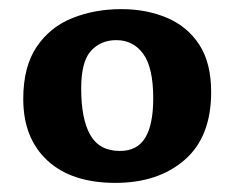

<svg xmlns="http://www.w3.org/2000/svg" viewBox="-20 -762 514 421"><path d="M233 -361Q137 -361 84 -410Q31 -459 31 -545Q31 -616 60.5 -659.5Q90 -703 139 -722.5Q188 -742 246 -742Q301 -742 346 -723Q391 -704 417 -664Q443 -624 443 -560Q443 -462 385 -411.5Q327 -361 233 -361ZM243 -431Q281 -431 298.5 -460Q316 -489 316 -546Q316 -614 294 -644Q272 -674 235 -674Q201 -674 179.5 -650.5Q158 -627 158 -568Q158 -501 178 -466Q198 -431 243 -431Z"/></svg>

Font: Literata 7pt
Style: Bold
Weight: 700
Designer: Latin by Veronika Burian and Jose Scaglione. Greek by Irene Vlachou. Cyrillic by Vera Evstafieva.
Foundry: TypeTogether
Version: Version 3.002